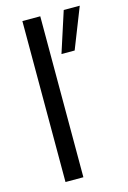

<svg xmlns="http://www.w3.org/2000/svg" viewBox="-113 -785 562 840"><g transform="rotate(-15 168.0 -364.5)"><path d="M76.1 -729H157.1V0H76.1ZM263.4 -729H336L263.7 -545.4H204Z"/></g></svg>

Font: Mona Sans VF XLt
Style: Regular
Weight: 200
Designer: Deni Anggara
Foundry: GitHub
Version: Version 2.000;Glyphs 3.2.3 (3260)